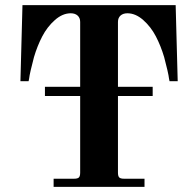

<svg xmlns="http://www.w3.org/2000/svg" viewBox="-20 -732 756 752"><path d="M60 -414 68 -712H668L676 -414H644L642 -424Q641 -434 635.5 -458Q630 -482 623 -508Q610 -552 590.5 -589.5Q571 -627 541 -653.5Q511 -680 479 -680Q462 -680 452 -671Q442 -662 442 -646V-392H578V-356H442V-56Q442 -42 447 -37Q452 -32 466 -32H546V0H190V-32H270Q284 -32 289 -37Q294 -42 294 -56V-356H156V-392H294V-646Q294 -662 284 -671Q274 -680 257 -680Q225 -680 195 -653.5Q165 -627 145.5 -589.5Q126 -552 113 -508Q106 -482 100.5 -458Q95 -434 94 -424L92 -414Z"/></svg>

Font: Old Standard TT
Style: Bold
Weight: 700
Designer: Alexey Kryukov <alexios@thessalonica.org.ru>
Version: Version 2.2